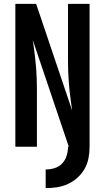

<svg xmlns="http://www.w3.org/2000/svg" viewBox="-20 -755 540 988"><path d="M215 213V117Q239 117 261.5 110Q284 103 300 86Q316 69 323 46Q330 23 330 0H334L149 -548Q149 -544 149.5 -540.5Q150 -537 151 -533L156 -496Q163 -446 166.5 -395.5Q170 -345 170 -294V0H59V-735H166L351 -187Q351 -191 350.5 -194.5Q350 -198 349 -202L344 -239Q337 -289 333.5 -339.5Q330 -390 330 -441V-735H441V0Q441 29 435.5 58.5Q430 88 415.5 113.5Q401 139 379 159Q357 179 330 191.5Q303 204 274 208.5Q245 213 215 213Z"/></svg>

Font: Zed Mono
Style: Bold
Weight: 700
Monospace: yes
Designer: Belleve Invis
Foundry: Belleve Invis
Version: Version 1.0.0; ttfautohint (v1.8.4)